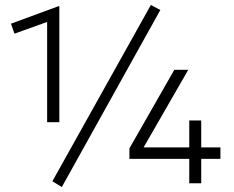

<svg xmlns="http://www.w3.org/2000/svg" viewBox="-20 -735 937 770"><path d="M169 -245V-647L38 -600L24 -640L214 -710H218V-245ZM739 0V-98H499V-140L679 -455H735L556 -144H739V-252H787V-144H864V-98H787V0ZM228 15 190 -8 585 -715 623 -695Z"/></svg>

Font: Geologica Thin Roman Thin
Style: Regular
Weight: 250
Version: Version 1.010;gftools[0.9.28]